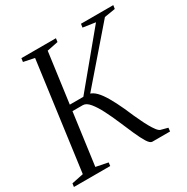

<svg xmlns="http://www.w3.org/2000/svg" viewBox="-172 -889 1010 1035"><g transform="rotate(-30 333.0 -371.5)"><path d="M483.5 0Q470 0 454 -25.8Q438 -51.5 420 -92.5Q402 -133.5 382.5 -179.2Q363 -225 342.2 -265.8Q321.5 -306.5 300.2 -332.2Q279 -358 258 -358H165.5L170 -395.5H282.5L542.5 -709.5L465 -721L468.5 -743H669.5L666 -721L598.5 -710L302.5 -368L298 -395Q319.5 -397 339.2 -384.5Q359 -372 378.8 -344.5Q398.5 -317 420.2 -274.5Q442 -232 466.5 -173.5Q475 -156 485.5 -133.2Q496 -110.5 508 -89Q520 -67.5 531.8 -52Q543.5 -36.5 553 -33.5L596.5 -22L594 0ZM-4.5 0 -1.5 -21 71.5 -36 162 -707 94.5 -721 97.5 -743H312.5L309.5 -721L240.5 -707L149.5 -36L224 -21L221.5 0Z"/></g></svg>

Font: Merriweather 120pt Light
Style: Italic
Weight: 300
Italic angle: -7.8°
Version: Version 2.101